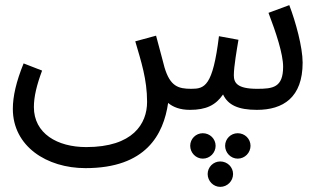

<svg xmlns="http://www.w3.org/2000/svg" viewBox="-20 -423 1249 748"><path d="M313 232C549 232 617 101 635 -22C654 -6 681 5 720 5C783 5 820 -13 849 -55C868 -14 908 5 981 5C1083 5 1159 -43 1159 -179C1159 -239 1132 -338 1107 -403L1026 -373C1055 -297 1083 -213 1083 -163C1083 -82 1043 -77 982 -77C903 -77 891 -101 891 -130C891 -164 903 -232 909 -268L833 -282C809 -86 777 -77 725 -77C674 -77 643 -87 621 -160C615 -181 609 -208 588 -284L507 -262C530 -183 553 -114 553 -26C553 59 498 150 316 150C203 150 112 97 112 -6C112 -46 123 -92 144 -148L72 -176C43 -105 30 -47 30 1C30 147 162 232 313 232ZM906 195C934 195 956 172 956 145C956 118 934 96 906 96C879 96 857 118 857 145C857 172 879 195 906 195ZM770 195C798 195 820 172 820 145C820 118 798 96 770 96C743 96 721 118 721 145C721 172 743 195 770 195ZM838 305C866 305 888 282 888 255C888 228 866 206 838 206C811 206 789 228 789 255C789 282 811 305 838 305Z"/></svg>

Font: Noto Sans Arabic
Style: Regular
Weight: 400
Designer: Monotype Design Team, Nadine Chahine, Nizar Qandah and Khaled Hosny
Foundry: Monotype Imaging Inc.
Version: Version 2.012